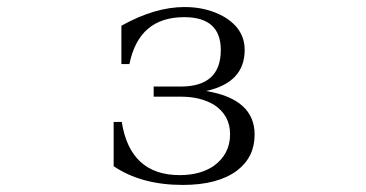

<svg xmlns="http://www.w3.org/2000/svg" viewBox="-20 -562 1040 546"><path d="M325.2 -379.9V-488.8Q420.4 -542 504.9 -542Q566.4 -542 613.8 -516.1Q675.8 -481.4 675.8 -419.9Q675.8 -327.1 565.9 -303.2Q704.1 -280.3 704.1 -179.2Q704.1 -115.2 654.3 -77.1Q599.6 -36.1 500 -36.1Q381.8 -36.1 303.2 -89.4V-215.3H326.2Q350.1 -64 491.2 -64Q548.8 -64 587.4 -89.8Q634.3 -123.5 634.3 -180.2Q634.3 -234.4 588.4 -264.2Q549.8 -287.1 494.1 -287.1H417V-315.9H494.1Q607.9 -315.9 607.9 -419.9Q607.9 -513.2 503.9 -513.2Q375 -513.2 348.1 -379.9Z"/></svg>

Font: I.Ming
Style: Regular
Weight: 400
Designer: Ichiten Fonts Project
Version: Version 5.10 Mar 24, 2018